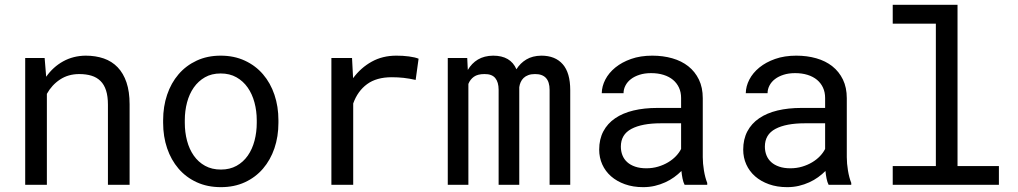

<svg xmlns="http://www.w3.org/2000/svg" viewBox="-20 -770 4241 800"><path d="M166 -528.3 172.4 -450.2Q201.2 -491.2 243.2 -514.4Q285.2 -537.6 336.9 -538.1Q378.4 -538.1 412.4 -526.4Q446.3 -514.6 470.2 -489.7Q494.1 -464.8 507.1 -426.5Q520 -388.2 520 -335.4V0H429.7V-333.5Q429.7 -368.7 421.9 -393.1Q414.1 -417.5 398.7 -432.6Q383.3 -447.8 361.1 -454.6Q338.9 -461.4 310.1 -461.4Q264.6 -461.4 230.2 -438.7Q195.8 -416 175.3 -378.9V0H85V-528.3Z M659.7 -269Q659.7 -326.2 676.3 -375.2Q692.9 -424.3 723.9 -460.4Q754.9 -496.6 799.3 -517.3Q843.8 -538.1 899.4 -538.1Q955.6 -538.1 1000.2 -517.3Q1044.9 -496.6 1075.9 -460.4Q1106.9 -424.3 1123.5 -375.2Q1140.1 -326.2 1140.1 -269V-258.3Q1140.1 -201.2 1123.5 -152.3Q1106.9 -103.5 1075.9 -67.4Q1044.9 -31.2 1000.5 -10.7Q956.1 9.8 900.4 9.8Q844.2 9.8 799.6 -10.7Q754.9 -31.2 723.9 -67.4Q692.9 -103.5 676.3 -152.3Q659.7 -201.2 659.7 -258.3ZM750 -258.3Q750 -219.2 759.3 -183.8Q768.6 -148.4 787.4 -121.6Q806.2 -94.7 834.5 -79.1Q862.8 -63.5 900.4 -63.5Q937.5 -63.5 965.6 -79.1Q993.7 -94.7 1012.5 -121.6Q1031.2 -148.4 1040.5 -183.8Q1049.8 -219.2 1049.8 -258.3V-269Q1049.8 -307.6 1040.3 -343Q1030.8 -378.4 1012 -405.3Q993.2 -432.1 965.1 -448Q937 -463.9 899.4 -463.9Q861.8 -463.9 834 -448Q806.2 -432.1 787.4 -405.3Q768.6 -378.4 759.3 -343Q750 -307.6 750 -269Z M1631.3 -538.1Q1644 -538.1 1657.7 -537.4Q1671.4 -536.6 1683.8 -534.9Q1696.3 -533.2 1706.8 -530.8Q1717.3 -528.3 1724.1 -525.4L1711.9 -437Q1685.5 -442.9 1661.9 -445.6Q1638.2 -448.2 1612.3 -448.2Q1548.8 -448.2 1509.5 -419.4Q1470.2 -390.6 1451.7 -338.9V0H1360.8V-528.3H1446.8L1451.2 -444.3Q1483.4 -487.8 1528.6 -512.9Q1573.7 -538.1 1631.3 -538.1Z M1926.8 -528.3 1929.2 -478.5Q1945.3 -506.3 1971.4 -522Q1997.6 -537.6 2034.7 -538.1Q2107.4 -538.1 2131.8 -481.4Q2147.5 -506.8 2173.1 -522.2Q2198.7 -537.6 2235.4 -538.1Q2293.5 -538.1 2324.7 -502.4Q2356 -466.8 2356 -394.5V0H2270V-395.5Q2270 -461.9 2209 -461.4Q2192.9 -461.4 2181.2 -457Q2169.4 -452.6 2161.6 -445.1Q2153.8 -437.5 2149.4 -427.5Q2145 -417.5 2143.6 -406.7V0H2057.6V-396Q2057.6 -427.7 2043.5 -444.8Q2029.3 -461.9 1998.5 -461.4Q1970.2 -461.4 1954.6 -450.2Q1939 -439 1931.6 -420.4V0H1845.7V-528.3Z M2832.5 0Q2827.1 -10.3 2824 -25.6Q2820.8 -41 2819.3 -57.6Q2805.7 -43.9 2788.8 -31.7Q2772 -19.5 2751.7 -10.3Q2731.4 -1 2708.5 4.4Q2685.5 9.8 2659.7 9.8Q2617.7 9.8 2583.7 -2.4Q2549.8 -14.6 2526.1 -35.4Q2502.4 -56.2 2489.5 -84.7Q2476.6 -113.3 2476.6 -146.5Q2476.6 -189.9 2493.9 -222.7Q2511.2 -255.4 2543 -277.1Q2574.7 -298.8 2619.4 -309.6Q2664.1 -320.3 2719.2 -320.3H2817.9V-361.8Q2817.9 -385.7 2809.1 -404.8Q2800.3 -423.8 2784.2 -437.3Q2768.1 -450.7 2744.9 -458Q2721.7 -465.3 2692.9 -465.3Q2666 -465.3 2644.8 -458.5Q2623.5 -451.7 2608.9 -440.4Q2594.2 -429.2 2586.2 -413.8Q2578.1 -398.4 2578.1 -381.8H2487.3Q2487.8 -410.6 2502.2 -438.5Q2516.6 -466.3 2543.7 -488.5Q2570.8 -510.7 2609.6 -524.4Q2648.4 -538.1 2697.8 -538.1Q2742.7 -538.1 2781.2 -527.1Q2819.8 -516.1 2847.9 -493.9Q2876 -471.7 2892.1 -438.5Q2908.2 -405.3 2908.2 -360.8V-115.2Q2908.2 -88.9 2913.1 -59.3Q2918 -29.8 2926.8 -7.8V0ZM2672.9 -68.8Q2699.2 -68.8 2722.2 -75.7Q2745.1 -82.5 2763.9 -93.8Q2782.7 -105 2796.4 -119.4Q2810.1 -133.8 2817.9 -149.4V-256.3H2733.9Q2654.8 -256.3 2610.8 -232.9Q2566.9 -209.5 2566.9 -159.2Q2566.9 -139.6 2573.5 -123Q2580.1 -106.4 2593.3 -94.5Q2606.4 -82.5 2626.5 -75.7Q2646.5 -68.8 2672.9 -68.8Z M3432.6 0Q3427.2 -10.3 3424.1 -25.6Q3420.9 -41 3419.4 -57.6Q3405.8 -43.9 3388.9 -31.7Q3372.1 -19.5 3351.8 -10.3Q3331.5 -1 3308.6 4.4Q3285.6 9.8 3259.8 9.8Q3217.8 9.8 3183.8 -2.4Q3149.9 -14.6 3126.2 -35.4Q3102.5 -56.2 3089.6 -84.7Q3076.7 -113.3 3076.7 -146.5Q3076.7 -189.9 3094 -222.7Q3111.3 -255.4 3143.1 -277.1Q3174.8 -298.8 3219.5 -309.6Q3264.2 -320.3 3319.3 -320.3H3418V-361.8Q3418 -385.7 3409.2 -404.8Q3400.4 -423.8 3384.3 -437.3Q3368.2 -450.7 3345 -458Q3321.8 -465.3 3293 -465.3Q3266.1 -465.3 3244.9 -458.5Q3223.6 -451.7 3209 -440.4Q3194.3 -429.2 3186.3 -413.8Q3178.2 -398.4 3178.2 -381.8H3087.4Q3087.9 -410.6 3102.3 -438.5Q3116.7 -466.3 3143.8 -488.5Q3170.9 -510.7 3209.7 -524.4Q3248.5 -538.1 3297.9 -538.1Q3342.8 -538.1 3381.3 -527.1Q3419.9 -516.1 3448 -493.9Q3476.1 -471.7 3492.2 -438.5Q3508.3 -405.3 3508.3 -360.8V-115.2Q3508.3 -88.9 3513.2 -59.3Q3518.1 -29.8 3526.9 -7.8V0ZM3272.9 -68.8Q3299.3 -68.8 3322.3 -75.7Q3345.2 -82.5 3364 -93.8Q3382.8 -105 3396.5 -119.4Q3410.2 -133.8 3418 -149.4V-256.3H3334Q3254.9 -256.3 3210.9 -232.9Q3167 -209.5 3167 -159.2Q3167 -139.6 3173.6 -123Q3180.2 -106.4 3193.4 -94.5Q3206.5 -82.5 3226.6 -75.7Q3246.6 -68.8 3272.9 -68.8Z M3699.7 -750H3969.7V-78.1H4142.1V0H3699.7V-78.1H3879.4V-671.4H3699.7Z"/></svg>

Font: TypoPRO Roboto Mono
Style: Regular
Weight: 400
Designer: Google
Version: Version 2.000986; 2015; ttfautohint (v1.3)